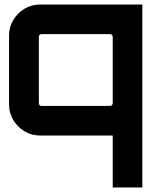

<svg xmlns="http://www.w3.org/2000/svg" viewBox="-20 -600 704 850"><path d="M479 230V0H158Q119 0 88 -19Q57 -38 38.5 -69Q20 -100 20 -138V-442Q20 -480 38.5 -511Q57 -542 88 -561Q119 -580 158 -580H610V230ZM164 -131H467Q472 -131 475.5 -134.5Q479 -138 479 -143V-437Q479 -442 475.5 -445.5Q472 -449 467 -449H164Q159 -449 155.5 -445.5Q152 -442 152 -437V-143Q152 -138 155.5 -134.5Q159 -131 164 -131Z"/></svg>

Font: Orbitron
Style: Bold
Weight: 700
Designer: Matt McInerney
Foundry: The League of Moveable Type
Version: Version 2.001